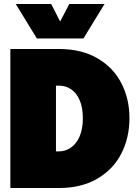

<svg xmlns="http://www.w3.org/2000/svg" viewBox="-20 -944 690 964"><path d="M32 -698H276Q389 -698 469 -651.5Q549 -605 589.5 -526Q630 -447 630 -351Q630 -253 589.5 -173.5Q549 -94 469 -47Q389 0 276 0H32ZM277 -184Q308 -184 335.5 -202.5Q363 -221 379.5 -258.5Q396 -296 396 -351Q396 -405 379.5 -442Q363 -479 336 -496.5Q309 -514 277 -514H261V-184ZM237 -924 282 -836 328 -924H505L399 -751H165L59 -924Z"/></svg>

Font: Azeret Mono Black
Style: Regular
Weight: 900
Designer: Martin Vácha
Foundry: Displaay
Version: Version 1.000; Glyphs 3.0.3, build 3074